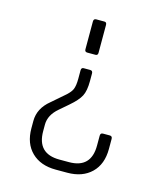

<svg xmlns="http://www.w3.org/2000/svg" viewBox="-100 -717 672 792"><g transform="rotate(15 236.5 -321.0)"><path d="M202 -511V-630Q202 -642 213 -642H248Q258 -642 258 -630V-511Q258 -500 248 -500H213Q202 -500 202 -511ZM205 -386V-422Q205 -434 215 -434H243Q254 -434 254 -422V-389Q254 -348 242.5 -325.5Q231 -303 196 -273L160 -242Q121 -209 121 -168V-140Q121 -44 216 -44H257Q351 -44 351 -140V-182Q351 -194 362 -194H391Q402 -194 402 -182V-139Q402 -74 364 -37Q326 0 261 0H212Q147 0 109 -37Q71 -74 71 -139V-170Q71 -224 119 -263L164 -302Q191 -324 198 -340Q205 -356 205 -386Z"/></g></svg>

Font: Rajdhani
Style: Regular
Weight: 400
Designer: Satya Rajpurohit, Jyotish Sonowal
Foundry: Indian Type Foundry
Version: Version 1.201 February 1, 2022